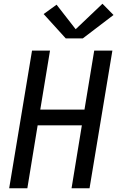

<svg xmlns="http://www.w3.org/2000/svg" viewBox="-20 -1005 640 1025"><path d="M29 0 151 -735H247L195 -420H431L483 -735H580L458 0H362L417 -336H181L126 0ZM331 -800 213 -930 282 -980 384 -849 527 -985 586 -925 422 -800Z"/></svg>

Font: Iosevka SS04 Medium Extended
Style: Italic
Weight: 500
Width: 7
Italic angle: -9°
Monospace: yes
Designer: Belleve Invis
Foundry: Belleve Invis
Version: Version 19.0.0; ttfautohint (v1.8.4)